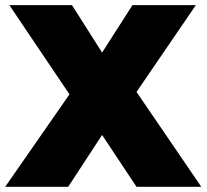

<svg xmlns="http://www.w3.org/2000/svg" viewBox="-21 -721 797 741"><path d="M15.1 -701.2H256.8L373 -518.1L490.2 -701.2H734.9L505.9 -366.2L755.9 0H505.9L373 -200.2L242.2 0H-1L247.1 -356.9Z"/></svg>

Font: Montserrat-Arabic ExtraBold
Style: Regular
Weight: 800
Designer: Mohamed Gaber
Foundry: Kief Type Foundry
Version: Version 5.008;PS 005.008;hotconv 1.0.88;makeotf.lib2.5.64775